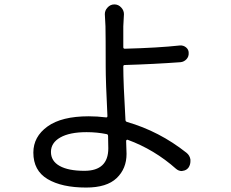

<svg xmlns="http://www.w3.org/2000/svg" viewBox="-20 -802 1040 863"><path d="M466.8 -135.7Q466.8 -143.6 466.3 -161.6Q465.8 -179.7 465.8 -190.4Q465.8 -198.2 459 -199.2Q416 -208 369.1 -208Q293 -208 251 -184.1Q209 -160.2 209 -119.1Q209 -78.1 248 -56.2Q287.1 -34.2 359.4 -34.2Q466.8 -34.2 466.8 -135.7ZM541 -509.8Q534.2 -509.8 534.2 -502.9Q534.2 -428.7 543.9 -263.7Q543.9 -255.9 550.8 -253.9Q696.3 -211.9 818.4 -115.2Q833 -103.5 835.9 -85Q835.9 -81.1 835.9 -77.1Q835.9 -62.5 828.1 -49.8Q818.4 -36.1 801.8 -34.2Q798.8 -33.2 796.9 -33.2Q783.2 -33.2 771.5 -43Q673.8 -129.9 553.7 -173.8Q551.8 -174.8 549.3 -172.9Q546.9 -170.9 546.9 -168.9Q548.8 -125 548.8 -110.4Q548.8 -43.9 504.4 -1.5Q460 41 367.2 41Q257.8 41 193.8 2.9Q129.9 -35.2 129.9 -116.2Q129.9 -187.5 193.4 -233.4Q256.8 -279.3 378.9 -279.3Q417 -279.3 456.1 -274.4Q462.9 -273.4 462.9 -280.3Q455.1 -434.6 455.1 -502.9Q455.1 -641.6 454.1 -683.6L451.2 -738.3Q451.2 -754.9 462.9 -767.6Q475.6 -782.2 494.1 -782.2Q512.7 -782.2 525.4 -767.6Q537.1 -754.9 537.1 -738.3L534.2 -683.6Q534.2 -680.7 534.2 -656.2Q534.2 -632.8 534.2 -589.8Q534.2 -583 541 -583Q690.4 -586.9 789.1 -597.7Q804.7 -598.6 816.4 -588.9Q828.1 -579.1 828.1 -564.5Q829.1 -547.9 818.4 -536.1Q807.6 -524.4 792 -522.5Q671.9 -513.7 541 -509.8Z"/></svg>

Font: Gen Jyuu Gothic Regular
Style: Regular
Weight: 400
Designer: [Source Han Sans]
Ryoko NISHIZUKA  (kana & ideographs); Paul D. Hunt (Latin, Greek & Cyrillic); Wenlong ZHANG  (bopomofo
Version: Version 1.002.20150607